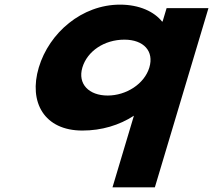

<svg xmlns="http://www.w3.org/2000/svg" viewBox="-20 -548 919 828"><path d="M147.3 -257C102.5 -107 171 15 335.1 15C418.5 15 494.4 -8 557.5 -49L465.1 260H647.8L879 -513H698.5L681.1 -455H678.9C645.5 -497 582.2 -528 497.5 -528C333.4 -528 192.2 -407 147.3 -257ZM335.3 -257C356.3 -327 429.3 -377 516.4 -377C599.9 -377 645 -327 624.1 -257C602.9 -186 524.2 -136 444.4 -136C363.3 -136 314.1 -186 335.3 -257Z"/></svg>

Font: Hussar
Style: BdSuprExtOblThree
Weight: 700
Foundry: Cannot Into Space Fonts
Version: Version 2.00